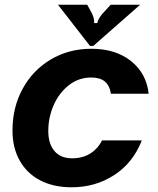

<svg xmlns="http://www.w3.org/2000/svg" viewBox="-20 -783 670 815"><path d="M33 -229Q33 -327 76 -406Q119 -485 195.5 -530.5Q272 -576 368 -576Q471 -576 536.5 -523.5Q602 -471 611 -385H451Q445 -421 424.5 -437.5Q404 -454 367 -454Q314 -454 272.5 -421.5Q231 -389 208 -337Q185 -285 185 -227Q185 -172 211.5 -141.5Q238 -111 286 -111Q330 -111 362.5 -131Q395 -151 413 -187H582Q545 -92 465 -40Q385 12 284 12Q207 12 150.5 -17.5Q94 -47 63.5 -101.5Q33 -156 33 -229ZM362 -588 226 -763H350L364 -738Q383 -705 379 -685H393Q397 -708 427 -738L450 -763H575L376 -588Z"/></svg>

Font: Open Sauce Sans ExBold Italic
Style: Regular
Weight: 800
Italic angle: -10°
Designer: Alfredo Marco Pradil
Foundry: Creative Sauce Fz LLC
Version: Version 1.477